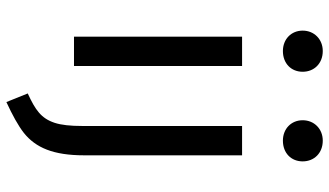

<svg xmlns="http://www.w3.org/2000/svg" viewBox="-235 -585 1032 602"><g transform="rotate(90 281.0 -284.0)"><path d="M140 -780C103 -780 76 -753 76 -717C76 -681 103 -655 140 -655C179 -655 205 -681 205 -717C205 -753 179 -780 140 -780ZM421 -780C384 -780 357 -753 357 -717C357 -681 384 -655 421 -655C460 -655 486 -681 486 -717C486 -753 460 -780 421 -780ZM95 -527V0H187V-527ZM467 -527H375V-26C375 11 372 40 365 61C351 103 325 121 273 145L300 212C341 193 374 175 397 157C443 120 467 65 467 -32Z"/></g></svg>

Font: Fira Sans
Style: Regular
Weight: 400
Designer: Carrois Corporate & Edenspiekermann AG
Foundry: Carrois Corporate GbR & Edenspiekermann AG
Version: Version 4.203